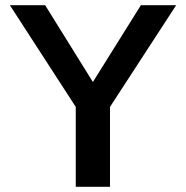

<svg xmlns="http://www.w3.org/2000/svg" viewBox="-20 -720 717 740"><path d="M272 0V-308L18 -700H154L338 -404L523 -700H659L404 -308V0Z"/></svg>

Font: Panamera
Style: Bold
Weight: 700
Designer: Bastien Sozeau
Foundry: NBR — Bastien Sozeau
Version: Version 3.002; ttfautohint (v1.8.4.7-5d5b);gftools[0.9.33]